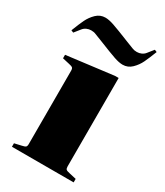

<svg xmlns="http://www.w3.org/2000/svg" viewBox="-183 -782 736 857"><g transform="rotate(30 185.0 -354.0)"><path d="M132 -609 96 -623Q87 -627 73 -627Q61 -627 50 -622Q39 -617 32 -608L8 -578L-4 -583Q11 -622 22.5 -646Q34 -670 53.5 -689Q73 -708 100 -708Q118 -708 144.5 -699Q171 -690 238 -663L274 -649Q283 -645 297 -645Q309 -645 320 -650Q331 -655 338 -664L362 -694L374 -689Q359 -650 347.5 -626Q336 -602 316.5 -583Q297 -564 270 -564Q252 -564 225.5 -573Q199 -582 132 -609ZM26 -18 61 -26Q76 -29 80.5 -33Q85 -37 85 -48V-426Q85 -437 80.5 -441Q76 -445 61 -448L26 -456V-474L266 -504H285V-48Q285 -37 289.5 -33Q294 -29 309 -26L344 -18V0H26Z"/></g></svg>

Font: Chonburi
Style: Regular
Weight: 400
Designer: Thanarat Vachiruckul and Stawix Ruecha
Foundry: Cadson Demak & Katatrad
Version: Version 1.000